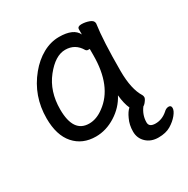

<svg xmlns="http://www.w3.org/2000/svg" viewBox="-155 -627 923 945"><g transform="rotate(-30 306.5 -155.0)"><path d="M505 1Q498 9 492 12Q466 47 466 88Q466 115 503 115Q540 115 571 88Q584 75 598.5 75Q613 75 613 90.5Q613 106 595.5 127.5Q578 149 550.5 165.5Q523 182 481 182Q439 182 412.5 157Q386 132 386 94Q386 56 401 25Q414 -4 430 -18Q416 -48 411 -98Q383 -44 329 -10Q275 24 217 24Q141 24 95.5 -27.5Q50 -79 50 -175Q50 -302 129 -398Q165 -442 210 -467Q255 -492 303 -492Q385 -492 407 -446V-475Q407 -491 429.5 -491Q452 -491 473.5 -483Q495 -475 495 -459V-457Q482 -368 482 -195Q482 -92 516 -38Q519 -32 519 -25Q519 -21 516 -15Q513 -9 505 1ZM130 -180Q130 -48 220 -48Q262 -48 303 -79Q405 -153 405 -330Q405 -355 405 -365H396Q388 -365 383 -372Q354 -422 297.5 -422Q241 -422 185.5 -352Q130 -282 130 -180Z"/></g></svg>

Font: LXGW WenKai Medium
Style: Regular
Weight: 500
Designer: LXGW / Fontworks Inc.
Foundry: LXGW / Fontworks Inc.
Version: Version 1.501; October 10, 2024